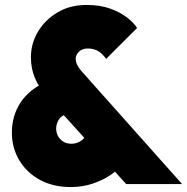

<svg xmlns="http://www.w3.org/2000/svg" viewBox="-20 -744 756 776"><path d="M490 0 174 -349Q136 -392 120.5 -430Q105 -468 105 -513Q105 -568 133.5 -616Q162 -664 212.5 -694Q263 -724 330 -724Q384 -724 424.5 -709.5Q465 -695 493 -673.5Q521 -652 534 -631L409 -506Q391 -531 373 -539.5Q355 -548 335 -548Q313 -548 299.5 -535.5Q286 -523 286 -506Q286 -495 291.5 -483Q297 -471 308 -458L716 0ZM266 12Q194 12 140.5 -17.5Q87 -47 57.5 -97Q28 -147 28 -208Q28 -276 63 -329.5Q98 -383 171 -416L251 -284Q228 -277 217.5 -260Q207 -243 207 -224Q207 -209 214 -195Q221 -181 235 -172Q249 -163 269 -163Q286 -163 302 -171.5Q318 -180 334 -203L469 -74Q455 -56 425.5 -36Q396 -16 355 -2Q314 12 266 12Z"/></svg>

Font: Outfit Thin Black
Style: Regular
Weight: 900
Version: Version 1.100;gftools[0.9.27]